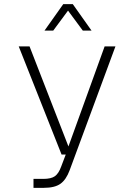

<svg xmlns="http://www.w3.org/2000/svg" viewBox="-20 -753 640 923"><path d="M141 150V107H188Q226 107 244 94Q262 81 274 48L296 -10H276L70 -530H122L309 -49L483 -530H535L315 65Q298 111 270.5 130.5Q243 150 191 150ZM194 -606 284 -733H330L420 -606H378L307 -702L236 -606Z"/></svg>

Font: Geist Mono ExtraLight
Style: Regular
Weight: 200
Monospace: yes
Designer: Basement.studio, Andrés Briganti, Mateo Zaragoza
Foundry: Basement.studio, Vercel, Andrés Briganti, Guido Ferreyra, Mateo Zaragoza
Version: Version 1.500; ttfautohint (v1.8.4.7-5d5b)